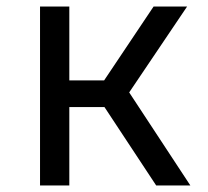

<svg xmlns="http://www.w3.org/2000/svg" viewBox="-20 -570 640 590"><path d="M103 0V-550H193V-323H300L452 -550H555L377 -286L565 0H460L301 -241H193V0Z"/></svg>

Font: JetBrains Mono NL
Style: Regular
Weight: 400
Monospace: yes
Designer: Philipp Nurullin, Konstantin Bulenkov
Foundry: JetBrains
Version: Version 2.305; ttfautohint (v1.8.4.7-5d5b)